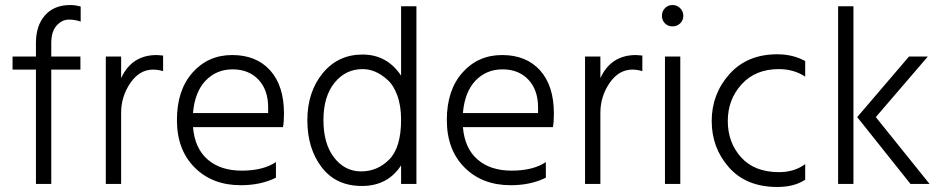

<svg xmlns="http://www.w3.org/2000/svg" viewBox="-20 -732 3741 764"><path d="M300 -455H184V0H123V-455H30V-507H123V-561Q123 -630 159 -671Q195 -712 260 -712Q279 -712 301 -706V-646Q280 -654 253.5 -654Q227 -654 205.5 -630.5Q184 -607 184 -560V-507H300Z M462 0H401V-507H462V-421Q504 -513 604 -513Q611 -513 629 -511V-449Q609 -455 589 -455Q535 -455 498.5 -401.5Q462 -348 462 -283Z M748 -282H1047V-305Q1047 -374 1008.5 -415Q970 -456 905.5 -456Q841 -456 798 -411Q755 -366 748 -282ZM938 5Q825 5 754.5 -65.5Q684 -136 684 -254.5Q684 -373 746 -443Q808 -513 904 -513Q1000 -513 1055 -452Q1110 -391 1110 -280Q1110 -246 1106 -226H748Q755 -142 806 -97.5Q857 -53 942 -53Q1027 -53 1078 -87V-25Q1018 5 938 5Z M1637 0H1576V-74Q1523 8 1420 8Q1317 8 1260 -66.5Q1203 -141 1203 -253.5Q1203 -366 1264 -440.5Q1325 -515 1422.5 -515Q1520 -515 1576 -431V-707H1637ZM1576 -256Q1576 -312 1560.5 -353.5Q1545 -395 1520 -416Q1474 -457 1423 -457Q1355 -457 1311 -402.5Q1267 -348 1267 -254Q1267 -160 1309.5 -105Q1352 -50 1417 -50Q1482 -50 1529 -97.5Q1576 -145 1576 -256Z M1822 -282H2121V-305Q2121 -374 2082.5 -415Q2044 -456 1979.5 -456Q1915 -456 1872 -411Q1829 -366 1822 -282ZM2012 5Q1899 5 1828.5 -65.5Q1758 -136 1758 -254.5Q1758 -373 1820 -443Q1882 -513 1978 -513Q2074 -513 2129 -452Q2184 -391 2184 -280Q2184 -246 2180 -226H1822Q1829 -142 1880 -97.5Q1931 -53 2016 -53Q2101 -53 2152 -87V-25Q2092 5 2012 5Z M2369 0H2308V-507H2369V-421Q2411 -513 2511 -513Q2518 -513 2536 -511V-449Q2516 -455 2496 -455Q2442 -455 2405.5 -401.5Q2369 -348 2369 -283Z M2686.5 -699.5Q2699 -687 2699 -669Q2699 -651 2686.5 -639Q2674 -627 2656 -627Q2638 -627 2626 -639Q2614 -651 2614 -669Q2614 -687 2626 -699.5Q2638 -712 2656 -712Q2674 -712 2686.5 -699.5ZM2687 0H2626V-507H2687Z M3073 12Q2950 12 2881 -65.5Q2812 -143 2812 -250.5Q2812 -358 2882.5 -437Q2953 -516 3073 -516Q3135 -516 3184 -489V-427Q3139 -457 3079 -457Q2986 -457 2931 -396.5Q2876 -336 2876 -250.5Q2876 -165 2929 -106Q2982 -47 3080 -47Q3141 -47 3184 -79V-17Q3141 12 3073 12Z M3465 -266 3679 0H3603L3391 -266L3597 -507H3672ZM3376 0H3315V-707H3376Z"/></svg>

Font: Hind Kochi Light
Style: Regular
Weight: 300
Designer: Dhruvi Tolia
Foundry: Indian Type Foundry
Version: Version 0.702;PS 1.0;hotconv 1.0.81;makeotf.lib2.5.63406